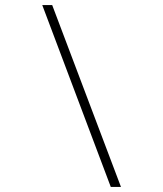

<svg xmlns="http://www.w3.org/2000/svg" viewBox="-20 -734 640 754"><path d="M455 0 185 -714H146L415 0Z"/></svg>

Font: Noto Sans Mono ExtraLight
Style: Regular
Weight: 200
Designer: Monotype Design Team
Foundry: Monotype Imaging Inc.
Version: Version 2.014